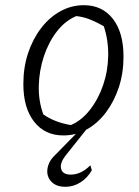

<svg xmlns="http://www.w3.org/2000/svg" viewBox="-20 -514 537 740"><path d="M224 8Q153 8 111.5 -45Q70 -98 70 -190Q70 -254 88 -308.5Q106 -363 138 -405Q170 -447 212.5 -470.5Q255 -494 303 -494Q374 -494 415 -441.5Q456 -389 456 -296Q456 -232 438 -177.5Q420 -123 388.5 -81Q357 -39 315 -15.5Q273 8 224 8ZM253 -32Q294 -49 326.5 -90.5Q359 -132 377.5 -186Q396 -240 397 -299.5Q398 -359 380 -413Q354 -428 328 -438.5Q302 -449 274 -452Q231 -434 199 -392.5Q167 -351 149 -296.5Q131 -242 129.5 -183.5Q128 -125 147 -73Q170 -57 196.5 -47Q223 -37 253 -32ZM232 206Q204 206 187 194Q170 182 164.5 163.5Q159 145 166 123Q173 101 194 82L293 -19H316L234 84Q210 114 215.5 136.5Q221 159 253 159Q273 159 292.5 149.5Q312 140 328 123L334 142Q317 172 290 189Q263 206 232 206Z"/></svg>

Font: Piazzolla 8pt ExtraLight
Style: Italic
Weight: 250
Italic angle: -11.3°
Designer: Juan Pablo del Peral
Foundry: Huerta Tipografica
Version: Version 2.001